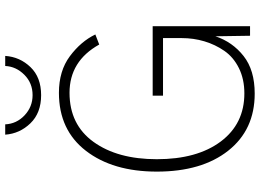

<svg xmlns="http://www.w3.org/2000/svg" viewBox="-148 -818 983 726"><g transform="rotate(-90 343.0 -454.5)"><path d="M57.6 -352.5Q57.6 -518.6 136.2 -620.6Q214.8 -722.7 355.5 -722.7Q438.5 -722.7 494.1 -681.2Q549.8 -639.6 576.2 -585L538.1 -570.3Q475.6 -682.6 355.5 -682.6Q235.4 -682.6 169.9 -591.8Q104.5 -501 104.5 -352.5Q104.5 -200.2 171.4 -110.8Q238.3 -21.5 353.5 -21.5Q407.2 -21.5 448.7 -42Q490.2 -62.5 514.2 -97.2Q538.1 -131.8 550.3 -172.9Q562.5 -213.9 562.5 -258.8V-329.1H344.7V-368.2H607.4V0H571.3L569.3 -130.9Q547.9 -66.4 494.6 -24.4Q441.4 17.6 352.5 17.6Q215.8 17.6 136.7 -82.5Q57.6 -182.6 57.6 -352.5ZM197.3 -925.8H236.3Q238.3 -882.8 270.5 -852.5Q302.7 -822.3 346.7 -822.3Q392.6 -822.3 423.8 -853.5Q455.1 -884.8 457 -925.8H495.1Q491.2 -870.1 452.6 -830.1Q414.1 -790 346.7 -790Q279.3 -790 240.2 -830.6Q201.2 -871.1 197.3 -925.8Z"/></g></svg>

Font: Gothic A1 ExtraLight
Style: Regular
Weight: 275
Designer: HanYang I&C Co.,Ltd.
Foundry: HanYang I&C Co.,Ltd.
Version: Version 2.50